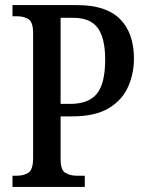

<svg xmlns="http://www.w3.org/2000/svg" viewBox="-20 -734 571 754"><path d="M29 0V-44H47Q74 -44 92 -56Q110 -68 110 -114V-604Q110 -647 92 -658.5Q74 -670 49 -670H29V-714H283Q397 -714 451.5 -659Q506 -604 506 -504Q506 -444 482.5 -392Q459 -340 406 -308.5Q353 -277 263 -277H218V-109Q218 -66 237 -55Q256 -44 281 -44H313V0ZM255 -326Q328 -326 360.5 -366Q393 -406 393 -500Q393 -584 364 -624Q335 -664 268 -664H218V-326Z"/></svg>

Font: Noto Serif Tamil Condensed Medium
Style: Regular
Weight: 500
Width: 3
Designer: Indian Type Foundry, Tom Grace, and the Monotype Design Team
Foundry: Monotype Imaging Inc.
Version: Version 2.004; ttfautohint (v1.8.4.7-5d5b)